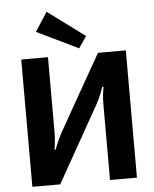

<svg xmlns="http://www.w3.org/2000/svg" viewBox="-61 -986 833 1037"><g transform="rotate(-5 355.5 -467.5)"><path d="M432 -786 389 -723 164 -832 231 -935ZM639 0H493V-412Q493 -458 502 -505H495Q480 -459 456 -414L223 0H72V-690H217V-285Q217 -242 209 -189H215Q228 -227 255 -279L488 -690H639Z"/></g></svg>

Font: Exo 2.0
Style: Bold
Weight: 700
Designer: Natanael Gama
Version: Version 1.001;PS 001.001;hotconv 1.0.70;makeotf.lib2.5.58329